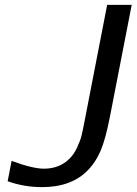

<svg xmlns="http://www.w3.org/2000/svg" viewBox="-20 -745 557 783"><path d="M428.7 -271Q410.6 -177.7 390.6 -130.9Q335.9 -3.9 202.6 14.6Q178.2 18.1 151.4 18.1Q78.1 18.1 11.2 -5.9L27.3 -88.9Q113.3 -57.1 159.2 -57.1Q221.2 -57.1 261.7 -96.2Q280.8 -114.3 293.9 -142.3Q307.1 -170.4 312.3 -191.2Q317.4 -211.9 324.7 -250L417 -725.1H517.1Z"/></svg>

Font: Aurulent Sans
Style: Italic
Weight: 400
Italic angle: -11°
Version: Version 2007.05.04